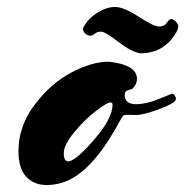

<svg xmlns="http://www.w3.org/2000/svg" viewBox="-20 -509 532 551"><path d="M338 -237Q338 -210 370 -210Q400 -210 436 -225Q472 -240 475 -240Q478 -240 481.5 -235Q485 -230 485 -225Q485 -214 438.5 -196.5Q392 -179 371 -179Q350 -179 341.5 -179.5Q333 -180 328 -169Q254 -30 181 6Q149 22 113.5 22Q78 22 55.5 -1.5Q33 -25 33 -76Q33 -147 79.5 -208.5Q126 -270 185 -301Q244 -332 292 -332Q373 -323 373 -283Q373 -272 367.5 -263.5Q362 -255 358.5 -253.5Q355 -252 350 -251Q338 -248 338 -237ZM176 -46Q196 -46 249.5 -107.5Q303 -169 303 -209Q303 -215 295.5 -215Q288 -215 256 -191Q224 -167 193.5 -130Q163 -93 163 -69.5Q163 -46 176 -46ZM458 -382Q428 -356 383 -356Q357 -360 320 -388.5Q283 -417 271.5 -418Q260 -419 252.5 -412.5Q245 -406 238 -406.5Q231 -407 224.5 -413Q218 -419 218 -427V-428Q231 -454 258 -471.5Q285 -489 310 -489Q335 -489 378 -461Q421 -433 436.5 -433Q452 -433 459 -444Q466 -455 472 -454.5Q478 -454 485 -446.5Q492 -439 491.5 -433Q491 -427 489 -422Q487 -417 478 -404Q469 -391 458 -382Z"/></svg>

Font: Mrs Sheppards
Style: Regular
Weight: 400
Version: Version 1.000